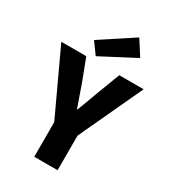

<svg xmlns="http://www.w3.org/2000/svg" viewBox="-223 -1001 977 1105"><g transform="rotate(30 265.5 -448.5)"><path d="M188 0H343V-230L539 -651H377L322 -506C305 -457 286 -412 268 -361H264C246 -412 230 -457 213 -506L158 -651H-8L188 -230ZM205 -678 432 -797 368 -897 150 -754Z"/></g></svg>

Font: Source Sans Pro
Style: Bold
Weight: 700
Designer: Paul D. Hunt
Foundry: Adobe Systems Incorporated
Version: Version 3.006;hotconv 1.0.111;makeotfexe 2.5.65597